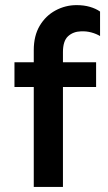

<svg xmlns="http://www.w3.org/2000/svg" viewBox="-20 -738 425 758"><path d="M113.3 0V-540Q113.3 -596.7 136.7 -636.2Q160.2 -675.8 199.2 -696.8Q238.3 -717.8 282.2 -717.8Q311.5 -717.8 335 -710.9Q358.4 -704.1 375 -692.4V-595.7Q360.4 -604.5 340.8 -609.9Q321.3 -615.2 299.8 -614.3Q268.6 -613.3 248.5 -594.7Q228.5 -576.2 228.5 -532.2V0ZM37.1 -394.5V-492.2H359.4V-394.5Z"/></svg>

Font: Sen SemiBold
Style: Regular
Weight: 600
Designer: Kosal Sen, Philatype
Foundry: Philatype
Version: Version 2.000;gftools[0.9.31]